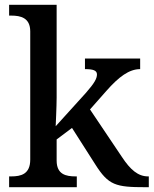

<svg xmlns="http://www.w3.org/2000/svg" viewBox="-20 -780 640 800"><path d="M18 0H300V-45H295C255 -45 216 -53 216 -111V-199L280 -247L377 -95C432 -8 462 0 586 0H600V-45H597C555 -45 523 -73 488 -126L355 -324L423 -401C475 -460 518 -492 564 -492V-536H334V-492C367 -492 384 -487 384 -470C384 -453 374 -434 337 -392L212 -254C212 -254 216 -338 216 -374V-760H18V-715H27C66 -715 106 -706 106 -649V-115C106 -54 67 -45 27 -45H18Z"/></svg>

Font: Noto Serif Vithkuqi Medium
Style: Regular
Weight: 500
Version: Version 1.005